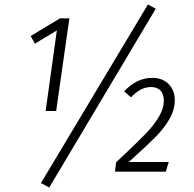

<svg xmlns="http://www.w3.org/2000/svg" viewBox="-20 -767 867 858"><path d="M290 -685 231 -271H184L234 -631L136 -572L117 -606L248 -685ZM641 -747 676 -728 200 71 163 51ZM761 -319Q761 -277 738 -236.5Q715 -196 678.5 -158.5Q642 -121 573 -59L555 -43H734L721 0H494L499 -42L531 -72Q600 -137 634 -172.5Q668 -208 690 -245Q712 -282 712 -318Q712 -347 697 -362.5Q682 -378 655 -378Q630 -378 608 -366Q586 -354 565 -332L535 -359Q591 -419 660 -419Q707 -419 734 -391Q761 -363 761 -319Z"/></svg>

Font: Fira Sans Condensed Light
Style: Italic
Weight: 300
Width: 3
Italic angle: -8°
Designer: Carrois Corporate & Edenspiekermann AG
Foundry: Carrois Corporate GbR & Edenspiekermann AG
Version: Version 4.203